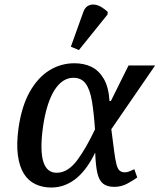

<svg xmlns="http://www.w3.org/2000/svg" viewBox="-20 -829 714 859"><path d="M209 10Q170 10 138.5 -5Q107 -20 87 -51.5Q67 -83 60 -134Q53 -185 63 -257Q77 -354 113 -418Q149 -482 200.5 -514Q252 -546 313 -546Q356 -546 389 -530Q422 -514 444 -477Q466 -440 470 -377H476L555 -536H674L478 -251Q486 -189 491 -150.5Q496 -112 501.5 -92Q507 -72 516 -65Q525 -58 539 -58Q549 -58 559.5 -62.5Q570 -67 581 -72L594 -35Q578 -23 550.5 -8Q523 7 491 7Q459 7 441 -7.5Q423 -22 415.5 -55Q408 -88 406 -145H405Q390 -113 370 -84.5Q350 -56 326 -35Q302 -14 272.5 -2Q243 10 209 10ZM233 -56Q260 -56 283 -71Q306 -86 326 -113Q346 -140 366 -175Q386 -210 405 -250Q400 -324 391.5 -375.5Q383 -427 364 -454Q345 -481 308 -481Q285 -481 264 -468Q243 -455 225.5 -428.5Q208 -402 194.5 -361Q181 -320 173 -266Q165 -210 165.5 -170Q166 -130 174 -105Q182 -80 197 -68Q212 -56 233 -56ZM333 -605 297 -620 353 -776Q360 -795 373 -802.5Q386 -810 401.5 -808.5Q417 -807 432.5 -798Q448 -789 462 -776L461 -764Z"/></svg>

Font: ET Text
Style: Italic
Weight: 470
Italic angle: -12°
Designer: Monotype Design Team
Foundry: Monotype Imaging Inc.
Version: Version 2.009